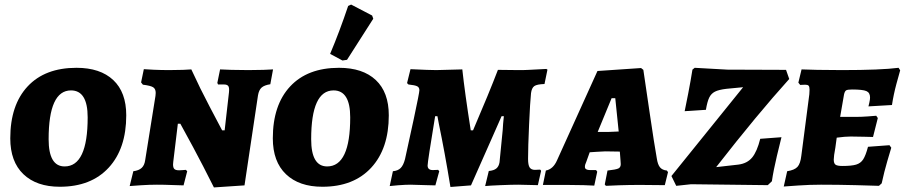

<svg xmlns="http://www.w3.org/2000/svg" viewBox="-20 -809 3963 841"><path d="M25 -203Q25 -349 101 -430.5Q177 -512 315 -512Q419 -512 476 -458.5Q533 -405 533 -304Q533 -158 456 -74.5Q379 9 242 9Q140 9 82.5 -46Q25 -101 25 -203ZM364 -295Q364 -413 291 -413Q193 -413 193 -199Q193 -80 263 -80Q364 -80 364 -295Z M983 -405Q985 -425 980 -432Q975 -439 961 -439H935L932 -446L944 -505Q957 -504 994 -503Q1031 -502 1068 -502Q1103 -502 1134 -503Q1165 -504 1176 -505L1164 -440Q1138 -436 1126 -425.5Q1114 -415 1110 -391L1051 3L917 12Q868 -86 825 -166Q782 -246 770 -267H759L739 -101L738 -89Q738 -74 744 -68.5Q750 -63 765 -63Q773 -63 782 -64Q791 -65 794 -65L800 -59L784 3Q771 3 735.5 1.5Q700 0 667 0Q634 0 596.5 2.5Q559 5 548 6L564 -59Q588 -62 600.5 -73.5Q613 -85 616 -108L661 -389Q662 -394 662 -402Q662 -420 650.5 -427Q639 -434 606 -438L598 -448L610 -506Q620 -505 653.5 -503.5Q687 -502 721 -502Q754 -502 781.5 -503Q809 -504 818 -505Q857 -420 899 -340.5Q941 -261 953 -238H964Z M1175 -203Q1175 -349 1251 -430.5Q1327 -512 1465 -512Q1569 -512 1626 -458.5Q1683 -405 1683 -304Q1683 -158 1606 -74.5Q1529 9 1392 9Q1290 9 1232.5 -46Q1175 -101 1175 -203ZM1514 -295Q1514 -413 1441 -413Q1343 -413 1343 -199Q1343 -80 1413 -80Q1514 -80 1514 -295ZM1500 -547 1480 -544 1426 -573Q1467 -670 1505 -783L1518 -789L1610 -741L1615 -727Z M1902 -268 1896 -300H1886Q1853 -100 1853 -84Q1853 -64 1876 -64L1899 -65L1904 -59L1887 3L1848 2L1778 0Q1757 0 1724 2.5Q1691 5 1687 6L1701 -59Q1723 -61 1735 -73Q1747 -85 1754 -112Q1768 -174 1792.5 -288.5Q1817 -403 1817 -414Q1817 -426 1807.5 -431Q1798 -436 1769 -439L1763 -445L1778 -506Q1862 -502 1891 -502Q1912 -502 2005 -505Q2016 -403 2042 -238H2052Q2122 -401 2161 -503L2251 -502Q2281 -502 2296 -503Q2367 -507 2373 -507L2378 -504L2365 -441Q2332 -440 2320.5 -432Q2309 -424 2306 -401Q2302 -364 2297.5 -263.5Q2293 -163 2293 -113Q2293 -86 2300 -75.5Q2307 -65 2323 -65L2346 -66Q2350 -62 2350 -60L2336 2L2250 0Q2221 0 2172.5 2Q2124 4 2105 6L2121 -60Q2143 -62 2154 -71Q2165 -80 2168 -98L2182 -240Q2183 -264 2187 -300H2177L2132 -198Q2077 -75 2043 3L1953 10Q1928 -143 1902 -268Z M2901 -62 2906 -55 2892 2 2783 1Q2737 1 2692 2.5Q2647 4 2634 5L2629 -1L2641 -62Q2678 -66 2688.5 -71Q2699 -76 2699 -90Q2699 -100 2698 -106L2695 -145L2631 -146Q2619 -146 2593 -144Q2567 -142 2563 -142L2548 -100Q2542 -88 2542 -78Q2542 -64 2565 -64H2591L2596 -57L2583 4Q2571 3 2536 2Q2501 1 2461 1H2358L2371 -62Q2403 -68 2420 -107L2597 -498L2788 -511L2798 -503Q2805 -456 2825.5 -316Q2846 -176 2857 -115Q2861 -88 2871 -76Q2881 -64 2901 -62ZM2643 -231Q2654 -231 2690 -233L2675 -379H2659L2598 -231Z M3007 -2 2942 5 2921 -38 3235 -427 3162 -420Q3128 -416 3111.5 -407.5Q3095 -399 3086.5 -381.5Q3078 -364 3072 -328L2979 -322Q2983 -340 2994.5 -399.5Q3006 -459 3013 -504L3023 -512L3166 -504L3423 -503L3437 -463Q3297 -308 3117 -77L3214 -88Q3253 -93 3274.5 -119Q3296 -145 3310 -201L3403 -208Q3398 -189 3383 -126Q3368 -63 3361 -15L3343 2Z M3670 -82Q3710 -82 3730 -88Q3750 -94 3761 -111Q3772 -128 3782 -166L3876 -173L3884 -162Q3880 -149 3866.5 -103Q3853 -57 3842 -6L3830 5Q3807 4 3728 2Q3649 0 3576 0Q3526 0 3476.5 3.5Q3427 7 3413 8L3428 -59Q3460 -64 3473 -78Q3486 -92 3490 -127L3525 -396Q3526 -404 3526 -416Q3526 -429 3522 -433.5Q3518 -438 3507 -438L3485 -437L3477 -447L3491 -505Q3509 -504 3560 -503Q3611 -502 3668 -502Q3838 -502 3916 -512L3923 -501Q3919 -488 3906.5 -441.5Q3894 -395 3887 -349L3784 -343Q3785 -347 3788 -360Q3791 -373 3791 -382Q3791 -403 3775 -410Q3759 -417 3712 -417Q3692 -417 3686 -413Q3680 -409 3677 -395L3660 -297H3728Q3753 -297 3780 -299Q3807 -301 3818 -302L3825 -292L3804 -209Q3794 -209 3765.5 -210Q3737 -211 3706 -211Q3682 -211 3645 -206L3639 -162Q3632 -125 3632 -110Q3632 -93 3640 -87.5Q3648 -82 3670 -82Z"/></svg>

Font: Alegreya SC ExtraBold
Style: Italic
Weight: 800
Italic angle: -7°
Designer: Juan Pablo del Peral
Foundry: Huerta Tipografica
Version: Version 2.007; ttfautohint (v1.6)